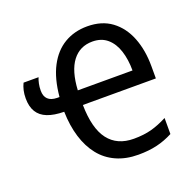

<svg xmlns="http://www.w3.org/2000/svg" viewBox="-103 -652 786 770"><g transform="rotate(-20 290.0 -267.0)"><path d="M344.2 -544.4Q406.2 -544.4 448 -513.4Q489.7 -482.4 511 -428.5Q532.2 -374.5 532.2 -306.2V-253.9H220.7Q222.2 -153.3 259.3 -105Q296.4 -56.6 367.2 -56.6Q409.7 -56.6 442.4 -65.4Q475.1 -74.2 510.7 -92.8V-24.4Q477.1 -6.8 441.9 1.5Q406.7 9.8 362.8 9.8Q309.6 9.8 268.6 -8.8Q227.5 -27.3 200 -62Q172.4 -96.7 157.5 -145.3Q142.6 -193.8 141.1 -253.9Q98.1 -254.4 70.1 -265.4Q42 -276.4 28.1 -299.1Q14.2 -321.8 14.2 -356.9Q14.2 -375.5 17.8 -391.1Q21.5 -406.7 27.8 -419.4H91.8Q87.4 -409.2 84.5 -395.3Q81.5 -381.3 81.5 -365.2Q81.5 -341.3 94.5 -328.9Q107.4 -316.4 133.3 -315.9H143.6Q150.4 -392.1 177 -442.9Q203.6 -493.7 246.3 -519Q289.1 -544.4 344.2 -544.4ZM342.8 -480Q289.1 -480 257.6 -438.7Q226.1 -397.5 221.7 -315.9H455.1Q455.1 -362.8 443.1 -399.9Q431.2 -437 406.2 -458.5Q381.3 -480 342.8 -480Z"/></g></svg>

Font: Open Sans SemiCondensed
Style: Regular
Weight: 400
Width: 4
Designer: Monotype Design Team
Foundry: Monotype Imaging Inc.
Version: Version 3.000